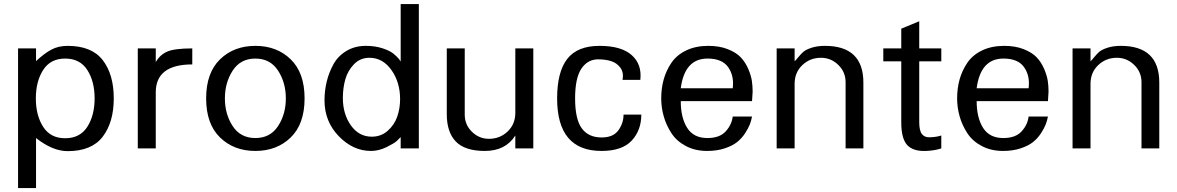

<svg xmlns="http://www.w3.org/2000/svg" viewBox="-20 -742 5886 960"><path d="M548.8 -250C548.8 -330.1 530.4 -393.9 493.7 -441.4C456.9 -488.9 398.4 -512.7 318.4 -512.7C287.1 -512.7 259.8 -506.3 236.3 -493.7C212.9 -481 187.5 -461.9 160.2 -436.5V-500H70.3V198.2H160.2V-51.8C215.5 -8.1 268.2 13.7 318.4 13.7C398.4 13.7 456.9 -10.4 493.7 -58.6C530.4 -106.8 548.8 -170.6 548.8 -250ZM453.1 -250C453.1 -193.4 440.9 -146 416.5 -107.9C392.1 -69.8 355.1 -50.8 305.7 -50.8C256.8 -50.8 220.2 -69.8 195.8 -107.9C171.4 -146 159.2 -193.4 159.2 -250C159.2 -306.6 171.4 -354 195.8 -392.1C220.2 -430.2 256.8 -449.2 305.7 -449.2C355.1 -449.2 392.1 -430.2 416.5 -392.1C440.9 -354 453.1 -306.6 453.1 -250Z M941.4 -419.9V-500C882.2 -500 840.3 -494.6 815.9 -483.9C791.5 -473.1 772.5 -455.7 758.8 -431.6V-500H668.9V0H758.8V-280.3C758.8 -373.4 819.7 -419.9 941.4 -419.9Z M1502.9 -250C1502.9 -335.3 1479.8 -400.4 1433.6 -445.3C1387.4 -490.2 1328.5 -512.7 1256.8 -512.7C1185.2 -512.7 1126.3 -490.2 1080.1 -445.3C1033.9 -400.4 1010.7 -335.3 1010.7 -250C1010.7 -164.7 1033.9 -99.6 1080.1 -54.7C1126.3 -9.8 1185.2 12.7 1256.8 12.7C1328.5 12.7 1387.4 -9.8 1433.6 -54.7C1479.8 -99.6 1502.9 -164.7 1502.9 -250ZM1409.2 -250C1409.2 -197.3 1396.2 -151 1370.1 -111.3C1344.1 -71.6 1306.3 -51.8 1256.8 -51.8C1207.4 -51.8 1169.6 -71.6 1143.6 -111.3C1117.5 -151 1104.5 -197.3 1104.5 -250C1104.5 -302.7 1117.5 -349.1 1143.6 -389.2C1169.6 -429.2 1207.4 -449.2 1256.8 -449.2C1306.3 -449.2 1344.1 -429.2 1370.1 -389.2C1396.2 -349.1 1409.2 -302.7 1409.2 -250Z M2074.2 0V-721.7H1983.4V-434.6L1974.6 -447.3C1968.1 -455.1 1959 -463.9 1947.3 -473.6C1935.5 -483.4 1917.3 -492.4 1892.6 -500.5C1867.8 -508.6 1840.2 -512.7 1809.6 -512.7C1773.1 -512.7 1740.9 -504.4 1712.9 -487.8C1684.9 -471.2 1663.2 -449.2 1647.9 -421.9C1632.6 -394.5 1621.3 -365.6 1613.8 -335C1606.3 -304.4 1602.5 -272.8 1602.5 -240.2C1602.5 -169.9 1626.3 -110.2 1673.8 -61C1721.4 -11.9 1775.1 12.7 1835 12.7C1861 12.7 1886.9 6.3 1912.6 -6.3C1938.3 -19 1955.4 -29.3 1963.9 -37.1C1972.3 -44.9 1978.8 -51.4 1983.4 -56.6V0ZM1980.5 -246.1C1980.5 -215.5 1975.7 -186.5 1966.3 -159.2C1956.9 -131.8 1941.1 -108.2 1918.9 -88.4C1896.8 -68.5 1870.1 -58.6 1838.9 -58.6C1795.9 -58.6 1761.1 -77.5 1734.4 -115.2C1707.7 -153 1694.3 -198.6 1694.3 -252C1694.3 -285.2 1698.4 -316.2 1706.5 -345.2C1714.7 -374.2 1729.2 -399.4 1750 -420.9C1770.8 -442.4 1796.5 -453.1 1827.1 -453.1C1871.4 -453.1 1908 -432.8 1937 -392.1C1966 -351.4 1980.5 -302.7 1980.5 -246.1Z M2646.5 0V-500H2556.6V-177.7C2556.6 -140 2543.8 -108.9 2518.1 -84.5C2492.4 -60.1 2461.3 -47.9 2424.8 -47.9C2392.3 -47.9 2363.9 -59.6 2339.8 -83C2315.8 -106.4 2303.7 -135.1 2303.7 -168.9V-500H2213.9V-170.9C2213.9 -111 2229 -65.4 2259.3 -34.2C2289.6 -2.9 2337.9 12.7 2404.3 12.7C2473.3 12.7 2524.1 -13 2556.6 -64.5V0Z M3186.5 -168.9H3097.7C3097.7 -140.3 3089 -114.1 3071.8 -90.3C3054.5 -66.6 3026.7 -54.7 2988.3 -54.7C2944 -54.7 2910.8 -70 2888.7 -100.6C2866.5 -131.2 2855.5 -181 2855.5 -250C2855.5 -317.7 2865.9 -367.2 2886.7 -398.4C2907.6 -429.7 2935.5 -445.3 2970.7 -445.3C2994.8 -445.3 3016.3 -442.4 3035.2 -436.5C3054 -430.7 3069.5 -419.8 3081.5 -403.8C3093.6 -387.9 3097.3 -367.5 3092.8 -342.8H3181.6C3187.5 -394.2 3173.2 -435.4 3138.7 -466.3C3104.2 -497.2 3050.5 -512.7 2977.5 -512.7C2904 -512.7 2850.3 -491 2816.4 -447.8C2782.6 -404.5 2765.6 -338.5 2765.6 -250C2765.6 -74.9 2839.5 12.7 2987.3 12.7C3056.3 12.7 3106.8 -4.6 3138.7 -39.1C3170.6 -73.6 3186.5 -116.9 3186.5 -168.9Z M3743.2 -283.2C3743.2 -302.1 3741.9 -320.3 3739.3 -337.9C3736.7 -355.5 3730.6 -375.3 3721.2 -397.5C3711.8 -419.6 3699.4 -438.8 3684.1 -455.1C3668.8 -471.4 3647.1 -485 3619.1 -496.1C3591.1 -507.2 3558.6 -512.7 3521.5 -512.7C3479.2 -512.7 3442.2 -505 3410.6 -489.7C3379.1 -474.4 3354.5 -453.8 3336.9 -427.7C3319.3 -401.7 3306.5 -373.9 3298.3 -344.2C3290.2 -314.6 3286.1 -283.2 3286.1 -250C3286.1 -219.4 3290.4 -189.3 3298.8 -159.7C3307.3 -130 3320.1 -102.1 3337.4 -75.7C3354.7 -49.3 3378.7 -28 3409.7 -11.7C3440.6 4.6 3475.9 12.7 3515.6 12.7C3548.2 12.7 3577.3 8.5 3603 0C3628.7 -8.5 3649.4 -18.9 3665 -31.2C3680.7 -43.6 3694 -58.3 3705.1 -75.2C3716.1 -92.1 3724.1 -106.9 3729 -119.6C3733.9 -132.3 3737.6 -145.5 3740.2 -159.2H3643.6C3640.3 -131.8 3628.6 -107.1 3608.4 -85C3588.2 -62.8 3557.6 -51.8 3516.6 -51.8C3471 -51.8 3437.5 -68.7 3416 -102.5C3394.5 -136.4 3383.8 -181 3383.8 -236.3H3740.2ZM3643.6 -300.8H3383.8C3396.8 -399.7 3441.4 -449.2 3517.6 -449.2C3566.4 -449.2 3600.9 -434.7 3621.1 -405.8C3641.3 -376.8 3648.8 -341.8 3643.6 -300.8Z M4296.9 0V-329.1C4296.9 -451.5 4232.7 -512.7 4104.5 -512.7C4078.5 -512.7 4055.8 -509.4 4036.6 -502.9C4017.4 -496.4 4003.7 -489.4 3995.6 -481.9C3987.5 -474.4 3979.2 -465.5 3970.7 -455.1C3962.2 -444.7 3956.4 -438.2 3953.1 -435.5V-500H3863.3V0H3953.1V-323.2C3953.1 -361 3966 -392.1 3991.7 -416.5C4017.4 -440.9 4048.5 -453.1 4085 -453.1C4118.2 -453.1 4147 -441.2 4171.4 -417.5C4195.8 -393.7 4208 -364.9 4208 -331.1V0Z M4686.5 0V-64.5C4670.2 -59.2 4651.7 -56.3 4630.9 -55.7C4613.3 -54.4 4599.8 -59.4 4590.3 -70.8C4580.9 -82.2 4576.2 -102.2 4576.2 -130.9V-435.5H4686.5V-500H4576.2V-635.7L4486.3 -598.6V-500H4396.5V-435.5H4486.3V-130.9C4486.3 -76.2 4496.3 -38.1 4516.1 -16.6C4536 4.9 4567.7 14.6 4611.3 12.7C4640 11.4 4665 7.2 4686.5 0Z M5222.7 -283.2C5222.7 -302.1 5221.4 -320.3 5218.8 -337.9C5216.1 -355.5 5210.1 -375.3 5200.7 -397.5C5191.2 -419.6 5178.9 -438.8 5163.6 -455.1C5148.3 -471.4 5126.6 -485 5098.6 -496.1C5070.6 -507.2 5038.1 -512.7 5001 -512.7C4958.7 -512.7 4921.7 -505 4890.1 -489.7C4858.6 -474.4 4834 -453.8 4816.4 -427.7C4798.8 -401.7 4786 -373.9 4777.8 -344.2C4769.7 -314.6 4765.6 -283.2 4765.6 -250C4765.6 -219.4 4769.9 -189.3 4778.3 -159.7C4786.8 -130 4799.6 -102.1 4816.9 -75.7C4834.1 -49.3 4858.2 -28 4889.2 -11.7C4920.1 4.6 4955.4 12.7 4995.1 12.7C5027.7 12.7 5056.8 8.5 5082.5 0C5108.2 -8.5 5128.9 -18.9 5144.5 -31.2C5160.2 -43.6 5173.5 -58.3 5184.6 -75.2C5195.6 -92.1 5203.6 -106.9 5208.5 -119.6C5213.4 -132.3 5217.1 -145.5 5219.7 -159.2H5123C5119.8 -131.8 5108.1 -107.1 5087.9 -85C5067.7 -62.8 5037.1 -51.8 4996.1 -51.8C4950.5 -51.8 4917 -68.7 4895.5 -102.5C4874 -136.4 4863.3 -181 4863.3 -236.3H5219.7ZM5123 -300.8H4863.3C4876.3 -399.7 4920.9 -449.2 4997.1 -449.2C5045.9 -449.2 5080.4 -434.7 5100.6 -405.8C5120.8 -376.8 5128.3 -341.8 5123 -300.8Z M5776.4 0V-329.1C5776.4 -451.5 5712.2 -512.7 5584 -512.7C5557.9 -512.7 5535.3 -509.4 5516.1 -502.9C5496.9 -496.4 5483.2 -489.4 5475.1 -481.9C5467 -474.4 5458.7 -465.5 5450.2 -455.1C5441.7 -444.7 5435.9 -438.2 5432.6 -435.5V-500H5342.8V0H5432.6V-323.2C5432.6 -361 5445.5 -392.1 5471.2 -416.5C5496.9 -440.9 5528 -453.1 5564.5 -453.1C5597.7 -453.1 5626.5 -441.2 5650.9 -417.5C5675.3 -393.7 5687.5 -364.9 5687.5 -331.1V0Z"/></svg>

Font: FreeUniversal
Style: Regular
Weight: 400
Version: Version 1.001